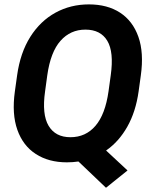

<svg xmlns="http://www.w3.org/2000/svg" viewBox="-20 -741 710 888"><path d="M569.8 47.4 470.2 127.4 342.8 5.9Q316.9 9.8 289.1 9.8Q205.1 9.8 145.8 -28.6Q86.4 -66.9 60.3 -140.4Q34.2 -213.9 48.8 -318.4L59.1 -392.1Q73.7 -497.1 120.1 -570.6Q166.5 -644 236.6 -682.4Q306.6 -720.7 391.1 -720.7Q476.6 -720.7 535.4 -682.4Q594.2 -644 620.1 -570.6Q646 -497.1 631.3 -392.1L621.1 -318.4Q607.9 -224.1 568.8 -155Q529.8 -85.9 470.7 -44.9ZM188.5 -318.4Q173.3 -211.9 204.8 -159.2Q236.3 -106.4 305.7 -106.4Q376.5 -106.4 421.6 -159.2Q466.8 -211.9 481.9 -318.4L492.2 -393.1Q507.3 -500.5 476.3 -552.2Q445.3 -604 375 -604Q305.7 -604 259.8 -552.2Q213.9 -500.5 198.7 -393.1Z"/></svg>

Font: Robert Sans ExtraBold
Style: Italic
Weight: 800
Italic angle: -8°
Designer: Christian Robertson (extended by Adam Twardoch)
Foundry: Google
Version: Version 12.135;April 2, 2019;FontCreator 11.5.0.2425 64-bit;